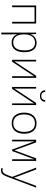

<svg xmlns="http://www.w3.org/2000/svg" viewBox="1591 -2361 1018 4240"><g transform="rotate(90 2100.0 -241.0)"><path d="M100 0H139V-495H461V0H500V-530H100Z M700 240H739V14C739 -25 738 -68 736 -109H739C763 -45 820 11 919 11C1054 11 1133 -89 1133 -271C1133 -445 1060 -540 928 -540C823 -540 763 -478 739 -412H736L732 -530H700ZM916 -24C804 -24 739 -103 739 -263V-270C739 -418 804 -505 924 -505C1037 -505 1093 -429 1093 -272C1093 -106 1030 -24 916 -24Z M1300 0H1344L1665 -485C1663 -455 1663 -434 1663 -404V0H1700V-530H1653L1335 -48C1337 -80 1337 -101 1337 -134V-530H1300Z M2100 -614C2176 -614 2222 -655 2229 -730H2193C2187 -673 2155 -643 2100 -643C2045 -643 2013 -673 2007 -730H1972C1978 -656 2024 -614 2100 -614ZM1900 0H1944L2265 -485C2263 -455 2263 -434 2263 -404V0H2300V-530H2253L1935 -48C1937 -80 1937 -101 1937 -134V-530H1900Z M2700 10C2854 10 2933 -103 2933 -267C2933 -424 2860 -539 2704 -539C2557 -539 2467 -437 2467 -265C2467 -102 2548 10 2700 10ZM2700 -25C2570 -25 2507 -121 2507 -264C2507 -415 2578 -504 2704 -504C2840 -504 2893 -401 2893 -266C2893 -124 2833 -25 2700 -25Z M3066 0H3103V-396C3103 -428 3102 -454 3101 -486H3103L3282 0H3316L3497 -485H3499C3498 -452 3497 -427 3497 -399V0H3534V-530H3477L3299 -51L3124 -530H3066Z M3738 248C3815 248 3848 199 3882 109L4123 -530H4084L3954 -176C3932 -117 3920 -86 3906 -44H3904C3890 -86 3879 -117 3858 -171L3722 -530H3682L3886 -3L3847 100C3816 181 3790 213 3736 213C3722 213 3708 211 3695 208V242C3709 246 3723 248 3738 248Z"/></g></svg>

Font: Noto Sans Mono ExtraLight
Style: Regular
Weight: 200
Designer: Monotype Design Team
Foundry: Monotype Imaging Inc.
Version: Version 2.014